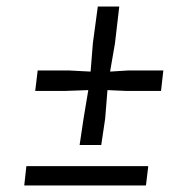

<svg xmlns="http://www.w3.org/2000/svg" viewBox="-20 -566 596 586"><path d="M223 -123.5 235 -204 249.5 -291 180 -288.5H87.5L95 -351H189L256.5 -347.5L263.5 -434.5L278.5 -546H344L331 -434.5L316 -347.5L372.5 -351H478.5L471.5 -288.5H364L308 -291L301 -204L289 -123.5ZM54 0 60.5 -59H432.5L425.5 0Z"/></svg>

Font: Merriweather 24pt SemiCondensed Light
Style: Italic
Weight: 300
Width: 4
Italic angle: -7.8°
Designer: Eben Sorkin
Foundry: Eben Sorkin
Version: Version 2.101